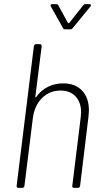

<svg xmlns="http://www.w3.org/2000/svg" viewBox="-20 -915 500 935"><path d="M413 -377Q413 -368 411 -348L370 -10Q368 0 359 0H340Q336 0 333.5 -3Q331 -6 332 -10L373 -343Q375 -359 375 -367Q375 -417 348 -445.5Q321 -474 275 -474Q221 -474 184.5 -437.5Q148 -401 140 -340L99 -10Q97 0 88 0H70Q61 0 61 -10L145 -690Q147 -700 156 -700H174Q183 -700 183 -690L152 -444Q152 -441 153.5 -440.5Q155 -440 156 -442Q179 -475 213 -492Q247 -509 288 -509Q346 -509 379.5 -474Q413 -439 413 -377ZM226 -888Q226 -895 235 -895H253Q260 -895 264 -889L311 -803Q312 -802 314 -802Q316 -802 317 -803L385 -889Q389 -895 397 -895H416Q421 -895 422.5 -891Q424 -887 420 -883L334 -778Q330 -772 322 -772H298Q289 -772 287 -778L228 -883Z"/></svg>

Font: Barlow Semi Condensed ExLight
Style: Italic
Weight: 275
Width: 4
Italic angle: -7°
Designer: Jeremy Tribby
Foundry: Tribby Type
Version: Version 1.408